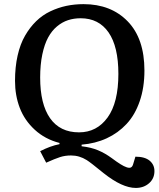

<svg xmlns="http://www.w3.org/2000/svg" viewBox="-20 -735 773 936"><path d="M53.2 -340.8Q53.2 -408.2 65.9 -464.4Q78.6 -520.5 102.1 -561Q125.5 -601.6 156.2 -631.6Q187 -661.6 225.1 -679.7Q263.2 -697.8 303.2 -706.3Q343.3 -714.8 387.2 -714.8Q521 -714.8 602.5 -630.9Q684.1 -546.9 684.1 -391.1Q684.1 -308.1 661.1 -241.5Q638.2 -174.8 596.9 -130.6Q555.7 -86.4 500.2 -60.8Q444.8 -35.2 377.9 -29.8V-22Q424.3 -16.6 458 -2.4Q491.7 11.7 523.9 35.2Q549.3 54.2 566.9 65.2Q584.5 76.2 597.7 80.6Q610.8 85 618.2 81.3Q625.5 77.6 628.9 65.9L640.1 28.8Q686 28.8 709.5 48.3Q732.9 67.9 732.9 99.1Q732.9 135.3 706.8 158.2Q680.7 181.2 642.1 181.2Q575.7 181.2 484.9 108.9Q420.9 56.6 402.8 45.4Q367.2 22.9 326.2 22.9Q297.4 22.9 272.9 30.8Q248.5 38.6 205.1 58.1L175.8 2Q225.1 -23.4 270 -32.2V-38.1Q199.2 -56.6 149.4 -102.5Q99.6 -148.4 76.4 -209Q53.2 -269.5 53.2 -340.8ZM175.8 -356.9Q175.8 -227.5 224.1 -158.7Q272.5 -89.8 365.2 -89.8Q452.1 -89.8 504.6 -162.4Q557.1 -234.9 557.1 -375Q557.1 -507.8 509.3 -576.9Q461.4 -646 373 -646Q340.3 -646 311.8 -636.7Q283.2 -627.4 257.8 -606.2Q232.4 -585 214.6 -552.2Q196.8 -519.5 186.3 -469.7Q175.8 -419.9 175.8 -356.9Z"/></svg>

Font: Literata Book SemiBold
Style: Italic
Weight: 600
Italic angle: -3°
Designer: Latin by Veronika Burian and Jose Scaglione. Greek by Irene Vlachou. Cyrillic by Vera Evstafieva
Foundry: TypeTogether
Version: Version 1.003;PS 001.003;hotconv 1.0.88;makeotf.lib2.5.64775